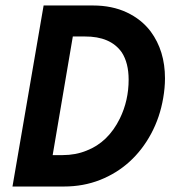

<svg xmlns="http://www.w3.org/2000/svg" viewBox="-20 -680 622 700"><path d="M213 0H25.5L139 -660H319Q388.5 -660 442.2 -634.8Q496 -609.5 529.5 -565Q581.5 -494.5 581.5 -394.5Q581.5 -360 575 -322.5Q563 -252 531 -192.5Q499 -133 452.2 -90.5Q405.5 -48 344.8 -24Q284 0 213 0ZM208 -114.5Q256 -114.5 296 -131Q374.5 -161.5 417 -248Q449 -313.5 449 -389.5Q449 -450.5 424 -489Q383 -547.5 289 -547H245.5L172 -114.5Z"/></svg>

Font: Lucymar Sans SemiBold
Style: Italic
Weight: 600
Italic angle: -10°
Foundry: The League of Moveable Type (original font) / Main changes by Cristiano Sobral with portions from Mirco Monsees
Version: Version 2.00;August 30, 2020;FontCreator 13.0.0.2681 64-bit